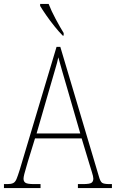

<svg xmlns="http://www.w3.org/2000/svg" viewBox="-23 -951 586 971"><path d="M-3 0V-20H15Q33 -20 43.5 -25Q54 -30 60.5 -45.5Q67 -61 77 -93L263 -714H282L477 -59Q484 -33 493.5 -26.5Q503 -20 531 -20H543V0H371V-20H396Q430 -20 439.5 -26.5Q449 -33 449 -48Q449 -58 441.5 -81.5Q434 -105 429 -122L390 -251H154L118 -134Q115 -122 109.5 -104.5Q104 -87 100 -71Q96 -55 96 -47Q96 -33 106 -26.5Q116 -20 150 -20H182V0ZM162 -276H383L319 -497Q304 -549 291.5 -591.5Q279 -634 272 -661Q267 -636 254 -593.5Q241 -551 230 -511ZM294 -771Q276 -789 253 -817.5Q230 -846 210 -875Q190 -904 180 -921V-931H223Q236 -897 258.5 -855Q281 -813 299 -784V-771Z"/></svg>

Font: Noto Serif Ethiopic Condensed Thin
Style: Regular
Weight: 100
Width: 3
Designer: Monotype Design Team
Foundry: Monotype Imaging Inc.
Version: Version 2.102; ttfautohint (v1.8.4.7-5d5b)